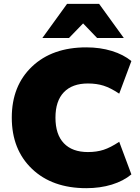

<svg xmlns="http://www.w3.org/2000/svg" viewBox="-20 -962 725 994"><path d="M199.2 -765.1 327.1 -941.9H493.2L621.1 -765.1H482.9L410.2 -840.8L336.9 -765.1ZM426.8 12.2Q250.5 12.2 145.8 -87.6Q41 -187.5 41 -353Q41 -518.1 145.8 -617.4Q250.5 -716.8 426.8 -716.8Q498.5 -716.8 558.8 -698.2Q619.1 -679.7 660.2 -646L597.2 -477.1Q552.7 -506.8 516.6 -518.3Q480.5 -529.8 435.1 -529.8Q354 -529.8 310.5 -484.4Q267.1 -439 267.1 -353Q267.1 -266.1 310.5 -220.5Q354 -174.8 435.1 -174.8Q480.5 -174.8 516.4 -186.5Q552.2 -198.2 597.2 -228L660.2 -59.1Q619.1 -24.9 558.8 -6.3Q498.5 12.2 426.8 12.2Z"/></svg>

Font: Mulish ExtraBlack
Style: Regular
Weight: 1000
Designer: Vernon Adams
Foundry: Vernon Adams
Version: Version 3.603; ttfautohint (v1.8.3)